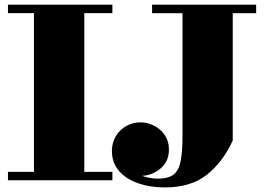

<svg xmlns="http://www.w3.org/2000/svg" viewBox="-20 -770 1130 820"><path d="M14 -36H125V-714H14V-750H460V-714H340V-36H460V0H14ZM629.5 -750H1074V-713.5H974V-170Q933 -79.5 864.5 -24.5Q796 30.5 684 30.5Q620.5 30.5 569.2 12.5Q518 -5.5 488 -40.2Q458 -75 458 -125Q458 -161 474.8 -188.8Q491.5 -216.5 519.5 -232Q547.5 -247.5 580 -247.5Q610 -247.5 638 -233.2Q666 -219 683.8 -193Q701.5 -167 701.5 -131.5Q701.5 -82 667.2 -51.8Q633 -21.5 586.5 -19Q620.5 -7 654.5 -7Q698 -7 720.5 -23.8Q743 -40.5 751.2 -80.5Q759.5 -120.5 759.5 -190V-713.5H629.5Z"/></svg>

Font: Bodoni* 06pt Fatface
Style: Regular
Weight: 900
Version: Version 2.3